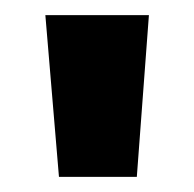

<svg xmlns="http://www.w3.org/2000/svg" viewBox="-20 -641 257 254"><path d="M58 -407 40 -621H177L161 -407Z"/></svg>

Font: Smooch Sans Black
Style: Regular
Weight: 900
Designer: Robert E. Leuschke
Foundry: Robert E. Leuschke
Version: Version 1.010; ttfautohint (v1.8.3)